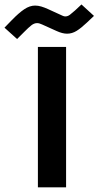

<svg xmlns="http://www.w3.org/2000/svg" viewBox="-99 -824 433 844"><path d="M176.5 -754.6 113.5 -783.4Q96.9 -791 82.6 -795.3Q68.3 -799.5 55.2 -799.5Q31.8 -799.5 7.6 -783.3Q-16.6 -767 -47.3 -735.3L-79.3 -702.4L-23.9 -652.4L7.2 -683.5Q26.2 -702.8 38.7 -712.6Q51.2 -722.4 64 -722.4Q69.3 -722.4 74.7 -720.8Q80 -719.2 86.6 -716.2L149.5 -687.8Q175.6 -675.9 195.8 -675.9Q218 -675.9 238.1 -688.5Q258.2 -701.1 282.8 -724.5L314.1 -754.1L259.1 -804.4L231.2 -778.3Q217.9 -766.3 208.3 -759.1Q198.7 -751.8 188 -751.8Q182.6 -751.8 176.5 -754.6ZM191.5 -617.8H67.6V-0.5H191.5Z"/></svg>

Font: Vazirmatn RD NL
Style: Regular
Weight: 400
Designer: Saber Rastikerdar
Foundry: Saber Rastikerdar
Version: Version 32.101